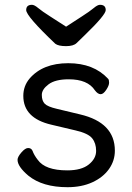

<svg xmlns="http://www.w3.org/2000/svg" viewBox="-20 -755 550 799"><path d="M261 24Q157 24 98 -24Q53 -62 53 -90Q53 -102 69 -120.5Q85 -139 97 -139Q110 -139 115 -128Q122 -109 137 -90Q168 -46 260 -46Q319 -46 349.5 -70.5Q380 -95 380 -127Q380 -159 363.5 -179.5Q347 -200 295.5 -212Q244 -224 194 -236Q77 -263 77 -356Q77 -397 103 -428Q158 -492 264 -492Q370 -492 430 -427Q434 -423 434 -411Q434 -399 422 -381Q410 -363 399 -363Q387 -363 375 -379Q345 -425 266 -425Q210 -425 182 -404Q154 -383 154 -360Q154 -336 166 -323.5Q178 -311 217 -302L313 -279Q458 -245 458 -128Q458 -86 433.5 -51.5Q409 -17 364.5 3.5Q320 24 261 24ZM255 -563Q223 -563 210 -573Q89 -688 89 -713Q89 -735 113 -735Q123 -735 139 -721.5Q155 -708 189 -686.5Q223 -665 255 -644Q287 -665 320.5 -686.5Q354 -708 370 -721.5Q386 -735 396 -735Q420 -735 420 -713Q420 -693 332 -608Q312 -589 299 -576Q286 -563 255 -563Z"/></svg>

Font: LXGW WenKai Lite
Style: Bold
Weight: 700
Designer: LXGW / Fontworks Inc.
Foundry: LXGW / Fontworks Inc.
Version: Version 1.330;April 28, 2024